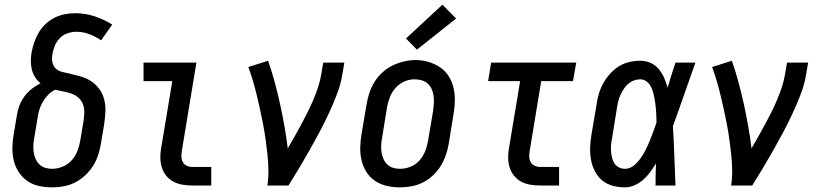

<svg xmlns="http://www.w3.org/2000/svg" viewBox="-20 -800 3540 828"><path d="M205 8Q176 8 148 2Q120 -4 98 -19.5Q76 -35 61 -57.5Q46 -80 39.5 -107Q33 -134 33.5 -163Q34 -192 39 -221L53 -304Q56 -325 64 -345.5Q72 -366 85.5 -384.5Q99 -403 117 -417Q135 -431 155 -441Q141 -452 131.5 -467Q122 -482 117.5 -499.5Q113 -517 113 -535.5Q113 -554 116 -573Q120 -595 127.5 -617Q135 -639 147 -659.5Q159 -680 176.5 -696.5Q194 -713 215 -723.5Q236 -734 258.5 -738.5Q281 -743 304 -743Q348 -743 388.5 -729.5Q429 -716 464 -694L416 -626Q393 -642 366 -652.5Q339 -663 309 -663Q290 -663 271 -656.5Q252 -650 238 -635.5Q224 -621 216.5 -603Q209 -585 206 -566Q203 -550 205.5 -534Q208 -518 218 -507Q228 -496 243 -491.5Q258 -487 274 -484Q300 -478 325.5 -471Q351 -464 372 -450.5Q393 -437 408 -416.5Q423 -396 429.5 -370.5Q436 -345 434.5 -317.5Q433 -290 429 -263L415 -179Q411 -155 403 -130.5Q395 -106 380.5 -83.5Q366 -61 346.5 -43Q327 -25 303.5 -13Q280 -1 254.5 3.5Q229 8 205 8ZM205 -72Q227 -72 249.5 -81Q272 -90 288.5 -108Q305 -126 313.5 -148Q322 -170 326 -193L340 -276Q343 -295 343.5 -314Q344 -333 338 -349.5Q332 -366 319 -378Q306 -390 289 -396Q272 -402 254 -405.5Q236 -409 218 -413Q218 -413 218 -413Q218 -413 218 -413Q201 -405 187.5 -391Q174 -377 164.5 -360.5Q155 -344 149.5 -326.5Q144 -309 142 -291L128 -207Q125 -192 124 -176Q123 -160 125 -145Q127 -130 133 -116Q139 -102 149.5 -91.5Q160 -81 174.5 -76.5Q189 -72 205 -72Z M810 0Q788 0 767 -3.5Q746 -7 728 -16.5Q710 -26 697 -42Q684 -58 678 -77.5Q672 -97 671.5 -118.5Q671 -140 675 -161L723 -450H599V-530H827L764 -148Q762 -136 762.5 -123Q763 -110 769 -100Q775 -90 786 -85Q797 -80 810 -80H891V0Z M1133 0Q1138 -33 1137.5 -66.5Q1137 -100 1133.5 -133Q1130 -166 1125.5 -198Q1121 -230 1115 -262Q1109 -294 1102 -325.5Q1095 -357 1087.5 -388.5Q1080 -420 1071 -450.5Q1062 -481 1051 -511L1136 -538Q1152 -493 1164.5 -446.5Q1177 -400 1187.5 -352.5Q1198 -305 1206.5 -257Q1215 -209 1221 -160Q1236 -186 1250.5 -211.5Q1265 -237 1279 -263Q1293 -289 1306 -315Q1319 -341 1330.5 -368Q1342 -395 1351 -422Q1360 -449 1365 -477L1374 -530H1465L1456 -477Q1449 -435 1433 -393.5Q1417 -352 1398.5 -312Q1380 -272 1359 -232.5Q1338 -193 1316 -154Q1294 -115 1271 -76.5Q1248 -38 1224 0Z M1703 8Q1675 8 1647.5 1.5Q1620 -5 1597.5 -20Q1575 -35 1560.5 -58Q1546 -81 1539.5 -107.5Q1533 -134 1533.5 -163Q1534 -192 1539 -221L1561 -351Q1565 -375 1573 -399.5Q1581 -424 1595 -446.5Q1609 -469 1629 -487.5Q1649 -506 1673 -517.5Q1697 -529 1722 -535Q1747 -541 1772 -541Q1801 -541 1828 -533Q1855 -525 1877.5 -510Q1900 -495 1914.5 -472Q1929 -449 1935.5 -422.5Q1942 -396 1941.5 -367Q1941 -338 1936 -309L1915 -179Q1911 -155 1902.5 -130.5Q1894 -106 1880 -83.5Q1866 -61 1846 -42.5Q1826 -24 1802.5 -12.5Q1779 -1 1753.5 3.5Q1728 8 1703 8ZM1705 -72Q1728 -72 1750.5 -81Q1773 -90 1789 -108Q1805 -126 1813.5 -148Q1822 -170 1826 -193L1848 -323Q1850 -338 1851 -354.5Q1852 -371 1850 -386Q1848 -401 1842 -415Q1836 -429 1825 -439Q1814 -449 1799 -453.5Q1784 -458 1768 -458Q1745 -458 1723.5 -448.5Q1702 -439 1686 -421Q1670 -403 1661.5 -381.5Q1653 -360 1649 -337L1628 -207Q1625 -192 1624 -176Q1623 -160 1625 -145Q1627 -130 1633 -116Q1639 -102 1649.5 -91.5Q1660 -81 1674.5 -76.5Q1689 -72 1705 -72ZM1778 -586 1731 -634 1888 -780 1947 -720Z M2310 0Q2288 0 2267 -3.5Q2246 -7 2228 -16.5Q2210 -26 2197 -42Q2184 -58 2178 -77.5Q2172 -97 2171.5 -118.5Q2171 -140 2175 -161L2223 -450H2085L2098 -530H2465L2451 -450H2314L2264 -148Q2262 -136 2262.5 -123Q2263 -110 2269 -100Q2275 -90 2286 -85Q2297 -80 2310 -80H2391V0Z M2675 8Q2648 8 2622 1Q2596 -6 2576.5 -22.5Q2557 -39 2545 -62.5Q2533 -86 2528.5 -112Q2524 -138 2525 -165.5Q2526 -193 2531 -221L2553 -351Q2556 -374 2563 -397Q2570 -420 2582 -441.5Q2594 -463 2611 -482Q2628 -501 2649 -514Q2670 -527 2694 -532.5Q2718 -538 2741 -538Q2765 -538 2786 -528.5Q2807 -519 2821 -502Q2835 -485 2844 -464.5Q2853 -444 2859 -422Q2867 -449 2875.5 -476Q2884 -503 2893 -530H2979Q2954 -461 2930.5 -392.5Q2907 -324 2882 -256Q2886 -192 2888 -128Q2890 -64 2893 0H2807Q2807 -24 2807.5 -47.5Q2808 -71 2809 -95Q2797 -76 2784 -58Q2771 -40 2754 -25Q2737 -10 2716.5 -1Q2696 8 2675 8ZM2675 -72Q2696 -72 2713 -86Q2730 -100 2742.5 -117.5Q2755 -135 2764.5 -154Q2774 -173 2782 -192.5Q2790 -212 2797 -231.5Q2804 -251 2811 -271Q2811 -285 2810.5 -298.5Q2810 -312 2809 -326Q2808 -340 2806 -353.5Q2804 -367 2801.5 -380.5Q2799 -394 2795 -407Q2791 -420 2784.5 -431Q2778 -442 2766.5 -450Q2755 -458 2741 -458Q2727 -458 2713.5 -453Q2700 -448 2689 -438.5Q2678 -429 2670 -416.5Q2662 -404 2656 -391Q2650 -378 2646.5 -364.5Q2643 -351 2641 -337L2620 -207Q2617 -193 2615.5 -178.5Q2614 -164 2615 -149.5Q2616 -135 2619 -121.5Q2622 -108 2629 -96.5Q2636 -85 2648.5 -78.5Q2661 -72 2675 -72Z M3133 0Q3138 -33 3137.5 -66.5Q3137 -100 3133.5 -133Q3130 -166 3125.5 -198Q3121 -230 3115 -262Q3109 -294 3102 -325.5Q3095 -357 3087.5 -388.5Q3080 -420 3071 -450.5Q3062 -481 3051 -511L3136 -538Q3152 -493 3164.5 -446.5Q3177 -400 3187.5 -352.5Q3198 -305 3206.5 -257Q3215 -209 3221 -160Q3236 -186 3250.5 -211.5Q3265 -237 3279 -263Q3293 -289 3306 -315Q3319 -341 3330.5 -368Q3342 -395 3351 -422Q3360 -449 3365 -477L3374 -530H3465L3456 -477Q3449 -435 3433 -393.5Q3417 -352 3398.5 -312Q3380 -272 3359 -232.5Q3338 -193 3316 -154Q3294 -115 3271 -76.5Q3248 -38 3224 0Z"/></svg>

Font: Iosevka Slab Medium Oblique
Style: Regular
Weight: 500
Italic angle: -9°
Monospace: yes
Designer: Belleve Invis
Foundry: Belleve Invis
Version: Version 11.1.1; ttfautohint (v1.8.3)